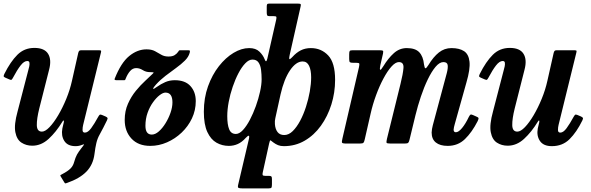

<svg xmlns="http://www.w3.org/2000/svg" viewBox="-34 -800 3296 1070"><path d="M-9.5 -388.5Q24.5 -456.5 63 -494.8Q101.5 -533 157.5 -533Q213.5 -533 234 -500.2Q254.5 -467.5 239.5 -411L185 -196Q170.5 -138 171.2 -102.2Q172 -66.5 199.5 -66.5Q218 -66.5 242 -91.5Q266 -116.5 290.5 -158Q315 -199.5 335.5 -249.5Q356 -299.5 367 -349.5L402 -505Q404 -512.5 407 -516.2Q410 -520 419 -520H514Q525.5 -520 528.2 -518.2Q531 -516.5 528.5 -507L429.5 -104.5Q426 -90.5 426 -75.8Q426 -61 439 -61Q456 -61 474 -85.5Q492 -110 513 -148.5Q518 -157.5 521.5 -160.2Q525 -163 534 -159.5L554 -151Q562.5 -147 564.8 -143.2Q567 -139.5 562 -129Q551.5 -107.5 542 -89Q532.5 -70.5 521.5 -50.5Q509 -28.5 503 -3Q497 22.5 492.5 58.5Q485 118 447.5 156.5Q410 195 339.5 219.5Q331.5 222.5 329.2 221.8Q327 221 323 214L305 184.5Q300.5 177.5 303.5 175.5Q306.5 173.5 313.5 170Q344 154 358.8 139.2Q373.5 124.5 379 103.5Q386.5 77 395 61.5Q403.5 46 419 26.5Q421.5 23 424 20Q426.5 17 429 13.5Q436 4 434.2 4Q432.5 4 422.5 7.5Q406 14.5 387 14.5Q343 14.5 324.5 -14.5Q306 -43.5 313.5 -84L321.5 -118Q323.5 -127.5 320.5 -128.2Q317.5 -129 313.5 -121.5Q278.5 -64 237 -26Q195.5 12 146 12Q112 12 85.8 -5Q59.5 -22 51.5 -63.5Q43.5 -105 64 -179L124 -410Q126.5 -418 129 -429.8Q131.5 -441.5 130 -450.8Q128.5 -460 118 -460Q100 -460 80.8 -435.2Q61.5 -410.5 39 -368Q34.5 -359.5 31 -356.2Q27.5 -353 18 -357.5L-4 -367Q-13 -371 -13.5 -375Q-14 -379 -9.5 -388.5Z M605 -361Q640 -450 685.8 -487.5Q731.5 -525 782.5 -525Q811 -525 829.5 -515Q848 -505 864.8 -495Q881.5 -485 904.5 -485Q927 -485 939.2 -492.8Q951.5 -500.5 959 -511.5Q962 -516 963.2 -518Q964.5 -520 971.5 -520H1015Q1023.5 -520 1024.2 -516.5Q1025 -513 1023 -505.5Q1017 -483 996.5 -462.5Q976 -442 947.2 -421.2Q918.5 -400.5 888.8 -377.8Q859 -355 835 -328.5Q820.5 -312.5 819.8 -306.2Q819 -300 839 -315Q863 -332 887.2 -342.5Q911.5 -353 940 -353Q998 -353 1027.5 -320.2Q1057 -287.5 1057 -236.5Q1057 -185.5 1035.8 -140.5Q1014.5 -95.5 978.2 -61Q942 -26.5 896.8 -6.8Q851.5 13 803.5 13Q736.5 13 698.8 -27.5Q661 -68 661 -131.5Q661 -181 679 -221.5Q697 -262 723.2 -294Q749.5 -326 775.8 -350Q802 -374 818.5 -390.5Q825 -396.5 818.8 -397.2Q812.5 -398 801.5 -398Q779.5 -398 761.8 -409.2Q744 -420.5 725 -420.5Q705.5 -420.5 691.2 -404.2Q677 -388 667 -363Q664.5 -358 663.8 -355.5Q663 -353 657.5 -353H616Q601.5 -353 605 -361ZM776.5 -99Q776.5 -50 812 -50Q831 -50 851 -67.5Q871 -85 888.2 -112.8Q905.5 -140.5 916.2 -171.5Q927 -202.5 927 -229.5Q927 -284 888 -284Q874.5 -284 855.8 -269.8Q837 -255.5 818.8 -230.2Q800.5 -205 788.5 -171.5Q776.5 -138 776.5 -99Z M1102 -177.5Q1102 -254 1125.2 -318.8Q1148.5 -383.5 1186 -431.2Q1223.5 -479 1267.8 -505.5Q1312 -532 1354.5 -532Q1391.5 -532 1411.8 -512.2Q1432 -492.5 1440.5 -470.5Q1449.5 -445.5 1456 -474L1505 -689.5Q1508 -703 1505.8 -706.5Q1503.5 -710 1490.5 -710H1466.5Q1457 -710 1454.8 -715.2Q1452.5 -720.5 1452.5 -730.5V-762.5Q1452.5 -773 1455 -776.5Q1457.5 -780 1467.5 -780H1625Q1638.5 -780 1641.2 -777Q1644 -774 1641 -762.5L1580.5 -494.5Q1577 -478.5 1578 -472Q1579 -465.5 1595.5 -482.5Q1617 -506.5 1641.8 -519.2Q1666.5 -532 1698.5 -532Q1756 -532 1794.8 -491.2Q1833.5 -450.5 1833.5 -355Q1833.5 -284 1812.8 -217.8Q1792 -151.5 1754.2 -99Q1716.5 -46.5 1664 -16Q1611.5 14.5 1548 14.5Q1529.5 14.5 1515.8 9Q1502 3.5 1489.5 -6Q1478 -15.5 1474 -17.8Q1470 -20 1466 -1L1430.5 160Q1428 171 1429.8 175.5Q1431.5 180 1444.5 180H1464Q1475 180 1478.2 183.2Q1481.5 186.5 1481.5 197.5V227Q1481.5 241 1478.8 245.5Q1476 250 1461.5 250H1319Q1300.5 250 1295.2 247Q1290 244 1293 230.5L1353.5 -27Q1356.5 -39.5 1353 -43Q1349.5 -46.5 1336 -32Q1314.5 -8 1291.2 2.5Q1268 13 1241 13Q1204 13 1172.5 -4.8Q1141 -22.5 1121.5 -64.2Q1102 -106 1102 -177.5ZM1424 -358Q1424 -386 1420.8 -411.2Q1417.5 -436.5 1406.5 -452.2Q1395.5 -468 1373 -468Q1353 -468 1333 -447.2Q1313 -426.5 1295 -392.2Q1277 -358 1262.8 -316.2Q1248.5 -274.5 1240.5 -231.8Q1232.5 -189 1232.5 -152.5Q1232.5 -106 1243 -79.8Q1253.5 -53.5 1280.5 -53.5Q1299.5 -53.5 1319.8 -75.2Q1340 -97 1358.5 -132.2Q1377 -167.5 1391.8 -208.5Q1406.5 -249.5 1415.2 -289Q1424 -328.5 1424 -358ZM1498 -108.5Q1500 -80.5 1512.8 -64Q1525.5 -47.5 1550 -47.5Q1575 -47.5 1597.2 -69.2Q1619.5 -91 1638.5 -126.5Q1657.5 -162 1671.2 -204.8Q1685 -247.5 1692.5 -290.2Q1700 -333 1700 -369Q1700 -409 1688.5 -433.2Q1677 -457.5 1652.5 -457.5Q1616 -457.5 1582.5 -408.5Q1549 -359.5 1529.5 -274L1500.5 -142Q1496.5 -126 1498 -108.5Z M1932 -520H2078Q2094.5 -520 2099 -517.8Q2103.5 -515.5 2100.5 -501.5L2085.5 -436Q2081 -414.5 2084.8 -411.2Q2088.5 -408 2103 -432Q2129.5 -475.5 2161 -503.8Q2192.5 -532 2233 -532Q2280.5 -532 2302.5 -508.8Q2324.5 -485.5 2329 -440.5Q2332 -420 2337 -419.5Q2342 -419 2353.5 -437.5Q2381 -483 2411.8 -507.5Q2442.5 -532 2482 -532Q2526 -532 2552 -515Q2578 -498 2582.5 -456.2Q2587 -414.5 2565.5 -341L2500.5 -109Q2498 -102 2496 -91.5Q2494 -81 2494 -77.5Q2494 -63 2506.5 -63Q2521.5 -63 2541 -86.5Q2560.5 -110 2579 -149Q2584 -158.5 2587.8 -161Q2591.5 -163.5 2601.5 -159L2619.5 -151Q2631 -146.5 2632.5 -142.2Q2634 -138 2628 -125Q2596 -62.5 2557 -24.8Q2518 13 2461 13Q2418.5 13 2395 -5.8Q2371.5 -24.5 2371.5 -61.5Q2371.5 -69.5 2373.5 -81.2Q2375.5 -93 2378 -102L2437.5 -324Q2448 -363 2455.8 -392.2Q2463.5 -421.5 2460.8 -437.8Q2458 -454 2437 -454Q2415.5 -454 2393.2 -427.5Q2371 -401 2350 -357.5Q2329 -314 2311.5 -261.8Q2294 -209.5 2281.5 -158.5L2248 -20.5Q2245 -8.5 2240.8 -4.2Q2236.5 0 2221 0H2143Q2122 0 2120.2 -4.5Q2118.5 -9 2122.5 -26.5L2198 -332.5Q2212 -388.5 2214.5 -421.2Q2217 -454 2189 -454Q2170 -454 2147.5 -429Q2125 -404 2102.8 -362.2Q2080.5 -320.5 2061.8 -269.5Q2043 -218.5 2031.5 -167L1998.5 -22.5Q1995.5 -9 1991.5 -4.5Q1987.5 0 1970.5 0H1897.5Q1874 0 1872 -5.2Q1870 -10.5 1874.5 -29L1966.5 -425.5Q1970 -441.5 1968.2 -445.8Q1966.5 -450 1951.5 -450H1935Q1921 -450 1916.5 -453Q1912 -456 1912 -471V-496.5Q1912 -511 1914.8 -515.5Q1917.5 -520 1932 -520Z M2640 -388.5Q2674 -456.5 2712.5 -494.8Q2751 -533 2807 -533Q2863 -533 2883.5 -500.2Q2904 -467.5 2889 -411L2834.5 -196Q2820 -138 2820.8 -102.2Q2821.5 -66.5 2849 -66.5Q2867.5 -66.5 2891.5 -91.5Q2915.5 -116.5 2940 -158Q2964.5 -199.5 2985 -249.5Q3005.5 -299.5 3016.5 -349.5L3051.5 -505Q3053.5 -512.5 3056.5 -516.2Q3059.5 -520 3068.5 -520H3163.5Q3175 -520 3177.8 -518.2Q3180.5 -516.5 3178 -507L3079 -104.5Q3075.5 -90.5 3075.5 -75.8Q3075.5 -61 3088.5 -61Q3105.5 -61 3123.5 -85.5Q3141.5 -110 3162.5 -148.5Q3167.5 -157.5 3171 -160.2Q3174.5 -163 3183.5 -159.5L3203.5 -151Q3212 -147 3214.2 -143.2Q3216.5 -139.5 3211.5 -129Q3179.5 -63.5 3140.2 -24.5Q3101 14.5 3041.5 14.5Q2994.5 14.5 2975 -14.5Q2955.5 -43.5 2963 -84L2971 -118Q2973 -127.5 2970 -128.2Q2967 -129 2963 -121.5Q2928 -64 2886.5 -26Q2845 12 2795.5 12Q2761.5 12 2735.2 -5Q2709 -22 2701 -63.5Q2693 -105 2713.5 -179L2773.5 -410Q2776 -418 2778.5 -429.8Q2781 -441.5 2779.5 -450.8Q2778 -460 2767.5 -460Q2749.5 -460 2730.2 -435.2Q2711 -410.5 2688.5 -368Q2684 -359.5 2680.5 -356.2Q2677 -353 2667.5 -357.5L2645.5 -367Q2636.5 -371 2636 -375Q2635.5 -379 2640 -388.5Z"/></svg>

Font: Besley* Narrow Semi
Style: Italic
Weight: 600
Width: 4
Italic angle: -13°
Designer: Owen Earl
Foundry: indestructible type*
Version: Version 3.000; ttfautohint (v1.8.3)